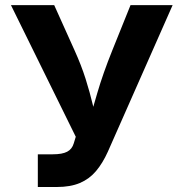

<svg xmlns="http://www.w3.org/2000/svg" viewBox="-20 -748 734 768"><path d="M131.3 0V-130.8H191.3Q229 -130.8 248.6 -141.1Q268.2 -151.3 275 -174.5L283.1 -200.9L23.8 -727.5H196.8L278 -547.1Q305.2 -487 322.5 -432.3Q339.7 -377.6 351.1 -329.3Q362.5 -280.9 372.3 -239.8H329.5Q346.2 -297.3 369.1 -375.7Q392 -454.2 429.4 -547.1L502.1 -727.5H670.5L411.4 -141.2Q390.7 -95.2 364.1 -63.7Q337.4 -32.1 299.5 -16Q261.5 0 207.5 0Z"/></svg>

Font: Adwaita Sans
Style: Regular
Weight: 400
Designer: Rasmus Andersson
Foundry: rsms
Version: Version 4.001;git-9221beed3